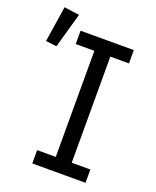

<svg xmlns="http://www.w3.org/2000/svg" viewBox="-168 -865 772 949"><g transform="rotate(20 217.5 -390.0)"><path d="M119 0V-70H217V-628H119V-698H399V-628H301V-70H399V0ZM33 -585 -24 -592 5 -780 85 -769Z"/></g></svg>

Font: IBM Plex Sans
Style: Regular
Weight: 400
Designer: Mike Abbink, Paul van der Laan, Pieter van Rosmalen
Foundry: Bold Monday
Version: Version 3.005